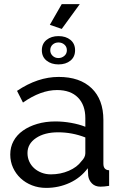

<svg xmlns="http://www.w3.org/2000/svg" viewBox="-20 -906 594 936"><path d="M205 10Q168 10 136 -2.5Q104 -15 80.5 -37Q57 -59 43.5 -88.5Q30 -118 30 -153Q30 -189 46 -218.5Q62 -248 91.5 -269Q121 -290 161.5 -302Q202 -314 250 -314Q288 -314 327 -307Q366 -300 396 -288V-330Q396 -394 360 -430.5Q324 -467 258 -467Q179 -467 92 -406L63 -463Q164 -531 266 -531Q369 -531 426.5 -476Q484 -421 484 -321V-108Q484 -77 512 -76V0Q498 2 489 3Q480 4 470 4Q444 4 428.5 -11.5Q413 -27 410 -49L408 -86Q373 -39 319.5 -14.5Q266 10 205 10ZM228 -56Q275 -56 315.5 -73.5Q356 -91 377 -120Q396 -139 396 -159V-236Q332 -261 263 -261Q197 -261 155.5 -233Q114 -205 114 -160Q114 -138 122.5 -119Q131 -100 146.5 -86Q162 -72 183 -64Q204 -56 228 -56ZM281 -765 223 -785 281 -886H369ZM184 -661Q184 -693 207 -711.5Q230 -730 265 -730Q301 -730 323.5 -711.5Q346 -693 346 -661Q346 -629 323.5 -610.5Q301 -592 265 -592Q230 -592 207 -610.5Q184 -629 184 -661ZM265 -699Q248 -699 236.5 -688.5Q225 -678 225 -661Q225 -645 236.5 -634Q248 -623 265 -623Q281 -623 293.5 -633.5Q306 -644 306 -661Q306 -678 294 -688.5Q282 -699 265 -699Z"/></svg>

Font: PTCRaleway Medium
Style: Regular
Weight: 500
Designer: Matt McInerney, Pablo Impallari, Rodrigo Fuenzalida
Foundry: Matt McInerney, Pablo Impallari, Rodrigo Fuenzalida
Version: Version 3.000g; ttfautohint (v1.5) -l 8 -r 28 -G 28 -x 14 -D